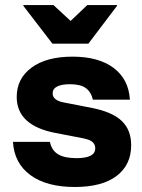

<svg xmlns="http://www.w3.org/2000/svg" viewBox="-20 -736 565 766"><path d="M278.3 10Q165.8 10 101.2 -37.5Q36.7 -85 31.7 -170H179.2Q185.8 -136.7 211.2 -120.8Q236.7 -105 285 -105Q360 -105 360 -144.2Q360 -160 348.8 -169.6Q337.5 -179.2 311.7 -184.2L200 -205.8Q46.7 -235.8 46.7 -349.2Q46.7 -422.5 105.8 -466.2Q165 -510 269.2 -510Q373.3 -510 433.3 -465Q493.3 -420 498.3 -338.3H350.8Q342.5 -370.8 321.2 -385.4Q300 -400 259.2 -400Q225.8 -400 207.9 -390.8Q190 -381.7 190 -363.3Q190 -350 200.8 -340.8Q211.7 -331.7 233.3 -327.5L348.3 -305Q428.3 -289.2 465.8 -253.3Q503.3 -217.5 503.3 -156.7Q503.3 -78.3 445.4 -34.2Q387.5 10 278.3 10ZM189.2 -561.7 73.3 -712.5V-715.8H193.3L261.7 -652.5L328.3 -715.8H446.7V-712.5L332.5 -561.7Z"/></svg>

Font: Funnel Display ExtraBold
Style: Regular
Weight: 800
Designer: NORD ID, Kristian Moeller
Foundry: Dicotype
Version: Version 1.000